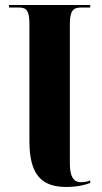

<svg xmlns="http://www.w3.org/2000/svg" viewBox="-20 -734 405 764"><path d="M244 10C291 10 324 0 339 -6V-16C327 -11 316 -9 303 -9C271 -9 258 -33 258 -85V-639C258 -692 272 -704 302 -704H339V-714H16V-704H56C85 -704 97 -692 97 -639V-173C97 -39 145 10 244 10Z"/></svg>

Font: Noto Serif Display Condensed ExtraBold
Style: Regular
Weight: 800
Width: 3
Designer: Monotype Design Team
Foundry: Monotype Imaging Inc.
Version: Version 2.009